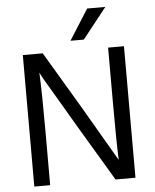

<svg xmlns="http://www.w3.org/2000/svg" viewBox="-59 -937 797 989"><g transform="rotate(-5 339.5 -442.0)"><path d="M160 3H78V-677H181L351 -391L523 -96Q519 -195 519 -390V-677H601V3H498L328 -282Q277 -368 234 -442Q191 -516 172 -547L155 -579Q160 -474 160 -284ZM398 -729H329L429 -887H523Z"/></g></svg>

Font: Hind Siliguri Fixed
Style: Regular
Weight: 400
Designer: Jyotish Sonowal
Foundry: Indian Type Foundry
Version: Version 1.001;October 28, 2021;FontCreator 12.0.0.2565 64-bi